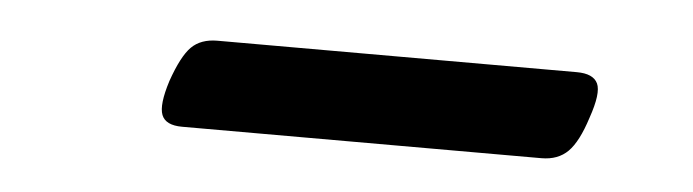

<svg xmlns="http://www.w3.org/2000/svg" viewBox="-24 -428 624 173"><g transform="rotate(5 288.0 -341.0)"><path d="M143 -301Q128 -301 124.5 -310Q121 -319 128 -341Q136 -364 144.5 -372.5Q153 -381 168 -381H493Q508 -381 512 -372.5Q516 -364 508 -341Q501 -319 492 -310Q483 -301 468 -301Z"/></g></svg>

Font: Playwrite DK Loopet
Style: Regular
Weight: 400
Designer: Veronika Burian, José Scaglione
Foundry: TypeTogether
Version: Version 1.002